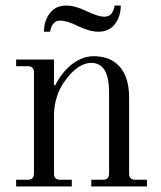

<svg xmlns="http://www.w3.org/2000/svg" viewBox="-20 -670 580 690"><path d="M334 -556Q302 -556 261 -576Q220 -596 196 -596Q167 -596 160 -556H138Q138 -595 159 -622.5Q180 -650 218 -650Q250 -650 291 -630Q332 -610 356 -610Q385 -610 392 -650H414Q414 -611 393 -583.5Q372 -556 334 -556ZM38 0V-24H80Q102 -24 102 -46V-410Q102 -432 80 -432H38V-456H174V-364L178 -363Q204 -413 240.5 -440.5Q277 -468 317 -468Q367 -468 398 -442Q444 -405 444 -319V-46Q444 -24 466 -24H508V0H308V-24H350Q372 -24 372 -46V-339Q372 -444 308 -444Q263 -444 218.5 -386.5Q174 -329 174 -254V-46Q174 -24 196 -24H238V0Z"/></svg>

Font: Old Standard TT
Style: Regular
Weight: 400
Designer: Alexey Kryukov <alexios@thessalonica.org.ru>
Version: Version 1.0